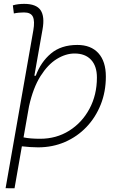

<svg xmlns="http://www.w3.org/2000/svg" viewBox="-20 -763 626 1007"><path d="M179.7 9.8Q158.7 9.8 137.5 8.3Q116.2 6.8 94.7 4.4L56.2 224.6L9.3 224.1L154.8 -604Q163.1 -651.9 152.6 -674.8Q142.1 -697.8 106 -697.8Q92.8 -697.8 79.3 -696.5Q65.9 -695.3 52.7 -692.4L47.4 -734.9Q62 -739.3 76.9 -741Q91.8 -742.7 106.9 -742.7Q170.4 -742.7 192.9 -709.5Q215.3 -676.3 203.1 -608.9L160.2 -365.7H167.5Q193.8 -437.5 247.3 -482.4Q300.8 -527.3 385.7 -527.3Q457 -527.3 496.1 -484.1Q535.2 -440.9 535.2 -361.3Q535.2 -282.2 508.3 -214.6Q481.4 -147 433.3 -96.7Q385.3 -46.4 320.6 -18.3Q255.9 9.8 179.7 9.8ZM103.5 -42.5Q137.2 -35.2 190.4 -35.2Q275.4 -35.2 342.8 -77.4Q410.2 -119.6 449.2 -192.4Q488.3 -265.1 488.3 -356.4Q488.3 -416.5 457.5 -449.5Q426.8 -482.4 371.1 -482.4Q324.7 -482.4 277.8 -453.6Q231 -424.8 192.4 -363.8Q153.8 -302.7 132.3 -206.1Z"/></svg>

Font: Cascadia Mono NF ExtraLight
Style: Italic
Weight: 200
Italic angle: -10°
Monospace: yes
Designer: Aaron Bell
Foundry: Saja Typeworks
Version: Version 2404.023; ttfautohint (v1.8.4)